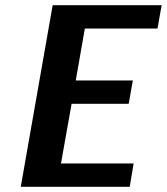

<svg xmlns="http://www.w3.org/2000/svg" viewBox="-20 -720 643 740"><path d="M480 0 495 -90H215L256 -320H476L492 -410H272L307 -610H587L603 -700H183L60 0Z"/></svg>

Font: Scada
Style: Bold Italic
Weight: 700
Designer: Jovanny Lemonad
Foundry: Jovanny Lemonad
Version: Version 3.005